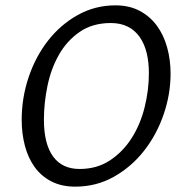

<svg xmlns="http://www.w3.org/2000/svg" viewBox="-20 -685 695 717"><path d="M411 -665Q463 -665 501.5 -644.5Q540 -624 565.5 -589.5Q591 -555 604 -508.5Q617 -462 617 -410Q617 -333 591 -257.5Q565 -182 518 -122Q471 -62 405.5 -25Q340 12 261 12Q210 12 172 -7.5Q134 -27 109.5 -61Q85 -95 73 -140.5Q61 -186 61 -237Q61 -320 87 -397Q113 -474 159.5 -533.5Q206 -593 270.5 -629Q335 -665 411 -665ZM277 -54Q342 -54 390.5 -86Q439 -118 471.5 -169Q504 -220 520 -284Q536 -348 536 -412Q536 -454 527.5 -488Q519 -522 501.5 -547Q484 -572 457 -585.5Q430 -599 394 -599Q325 -599 277 -565.5Q229 -532 199.5 -479.5Q170 -427 157 -363Q144 -299 144 -238Q144 -148 178 -101Q212 -54 277 -54Z"/></svg>

Font: Quattrocento Sans
Style: Italic
Weight: 400
Designer: Pablo Impallari
Foundry: Pablo Impallari, Igino Marini, Brenda Gallo
Version: Version 2.000